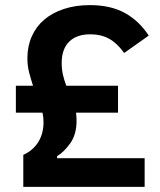

<svg xmlns="http://www.w3.org/2000/svg" viewBox="-20 -730 626 750"><path d="M71 0V-125Q110 -143 130 -176Q150 -209 150 -252Q150 -273 146 -290H42V-395H109Q101 -420 94 -446Q87 -472 87 -503Q87 -549 104 -587.5Q121 -626 152.5 -653Q184 -680 229.5 -695Q275 -710 331 -710Q412 -710 467.5 -679.5Q523 -649 561 -591L465 -523Q438 -561 406.5 -578.5Q375 -596 333 -596Q279 -596 250 -567Q221 -538 221 -484Q221 -459 226 -437.5Q231 -416 239 -395H441V-290H277Q278 -282 278.5 -274Q279 -266 279 -258Q279 -205 254.5 -170.5Q230 -136 203 -120V-112H545V0Z"/></svg>

Font: IBM Plex Sans Arabic SmBld
Style: Regular
Weight: 600
Designer: Mike Abbink, Paul van der Laan, Pieter van Rosmalen, Wael Morcos, Khajak Apelian
Foundry: Bold Monday
Version: Version 1.005